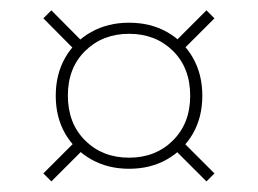

<svg xmlns="http://www.w3.org/2000/svg" viewBox="-20 -433 500 372"><path d="M79.5 -413 144.5 -347.5 129 -332 64 -397.5ZM64 -97 131 -164 146.5 -148.5 79.5 -81.5ZM230 -389Q271.5 -389 303.5 -371Q335.5 -353 353.8 -321Q372 -289 372 -247.5Q372 -206 353.8 -174.2Q335.5 -142.5 303.5 -124.2Q271.5 -106 230 -106Q189 -106 156.8 -124.2Q124.5 -142.5 106.2 -174.2Q88 -206 88 -247.5Q88 -289 106.2 -321Q124.5 -353 156.8 -371Q189 -389 230 -389ZM230 -127.5Q281.5 -127.5 315 -160.8Q348.5 -194 348.5 -247.5Q348.5 -301.5 315 -334.5Q281.5 -367.5 230 -367.5Q179 -367.5 145.2 -334.5Q111.5 -301.5 111.5 -248Q111.5 -194 145 -160.8Q178.5 -127.5 230 -127.5ZM395.5 -397.5 331 -333 315.5 -348.5 380 -413ZM395.5 -97 380 -81.5 314 -147.5 329.5 -163Z"/></svg>

Font: Newsreader 60pt ExtraLight
Style: Regular
Weight: 250
Designer: Hugues Gentile
Foundry: Production Type
Version: Version 1.003